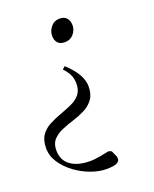

<svg xmlns="http://www.w3.org/2000/svg" viewBox="-135 -535 661 823"><g transform="rotate(-20 195.5 -123.5)"><path d="M226 -358Q204 -358 193.5 -370Q183 -382 183 -402Q183 -424 198 -442.5Q213 -461 238 -461Q260 -461 270.5 -448Q281 -435 281 -415Q281 -394 266 -376Q251 -358 226 -358ZM207 214Q174 214 137 200.5Q100 187 67.5 163Q35 139 14.5 108Q-6 77 -6 42Q-6 5 9.5 -17Q25 -39 50 -52Q75 -65 102.5 -75Q130 -85 155 -96Q180 -107 195.5 -125.5Q211 -144 211 -175Q211 -198 202.5 -215.5Q194 -233 177 -251L189 -262Q256 -201 256 -146Q256 -110 240 -88Q224 -66 198.5 -53Q173 -40 144 -31Q115 -22 89.5 -11Q64 0 48 17.5Q32 35 32 65Q32 111 65 134.5Q98 158 153 158Q164 158 176 156.5Q188 155 201 153L241 145L254 150L264 172Q267 177 267.5 181.5Q268 186 268 190Q268 200 255 207Q242 214 207 214Z"/></g></svg>

Font: Spectral Light
Style: Italic
Weight: 300
Italic angle: -10°
Designer: Jean-Baptiste Levee
Foundry: Production Type
Version: Version 2.001